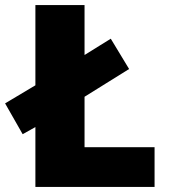

<svg xmlns="http://www.w3.org/2000/svg" viewBox="-35 -734 664 754"><path d="M104 0V-235L54 -207L-15 -328L104 -399V-714H297V-518L400 -582L472 -463L297 -354V-156H572V0Z"/></svg>

Font: Noto Sans Georgian Black
Style: Regular
Weight: 900
Designer: Monotype Design Team, Akaki Razmadze
Foundry: Google LLC
Version: Version 2.005; ttfautohint (v1.8.4.7-5d5b)